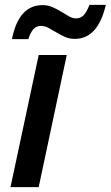

<svg xmlns="http://www.w3.org/2000/svg" viewBox="-20 -765 453 785"><path d="M138.2 0H22.9L138.2 -540H252.9ZM285.6 -606Q263.7 -606 245.4 -614.3Q227.1 -622.6 210.4 -632.6Q193.8 -642.6 178.5 -650.9Q163.1 -659.2 147.5 -659.2Q128.9 -659.2 116.7 -645.8Q104.5 -632.3 95.7 -605H28.8Q56.6 -744.1 153.8 -744.1Q176.3 -744.1 195.3 -735.6Q214.4 -727.1 230.7 -717Q247.1 -707 261.7 -698.5Q276.4 -689.9 290.5 -689.9Q310.1 -689.9 322.3 -702.9Q334.5 -715.8 345.7 -745.1H412.6Q380.4 -606 285.6 -606Z"/></svg>

Font: Open Sans Semibold
Style: Italic
Weight: 600
Italic angle: -12°
Foundry: Ascender Corporation
Version: Version 1.10